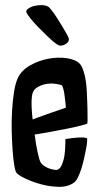

<svg xmlns="http://www.w3.org/2000/svg" viewBox="-20 -745 389 744"><path d="M106.4 -282.2Q122.1 -288.1 142.1 -295.4Q162.1 -302.7 180.7 -309.1Q199.2 -315.4 213.9 -320.3Q228.5 -325.2 235.4 -328.1Q234.4 -338.9 232.9 -353Q231.4 -367.2 229.5 -380.4Q227.5 -393.6 224.6 -403.3Q221.7 -413.1 218.8 -415Q210.9 -418 192.9 -420.4Q174.8 -422.9 155.8 -418.9Q136.7 -415 121.1 -404.3Q105.5 -393.6 103.5 -370.1Q101.6 -354.5 102.5 -331.1Q103.5 -307.6 106.4 -282.2ZM318.4 -266.6Q317.4 -264.6 294.9 -258.8Q272.5 -252.9 241.2 -246.6Q210 -240.2 174.8 -233.9Q139.6 -227.5 114.3 -223.6Q119.1 -184.6 126 -153.8Q132.8 -123 137.7 -115.2Q142.6 -108.4 150.4 -102.5Q157.2 -97.7 167.5 -93.3Q177.7 -88.9 192.4 -86.9Q203.1 -84 212.9 -94.7Q220.7 -104.5 227.1 -128.9Q233.4 -153.3 233.4 -206.1Q263.7 -210.9 280.8 -211.9Q297.9 -212.9 305.7 -211.9Q315.4 -210.9 317.4 -209Q318.4 -206.1 317.4 -194.3Q316.4 -182.6 313 -165.5Q309.6 -148.4 305.2 -128.4Q300.8 -108.4 294.9 -90.3Q289.1 -72.3 282.2 -58.1Q275.4 -43.9 267.6 -38.1Q244.1 -20.5 209 -21Q173.8 -21.5 139.6 -30.8Q105.5 -40 78.1 -53.2Q50.8 -66.4 43.9 -75.2Q39.1 -81.1 35.2 -105Q31.2 -128.9 28.8 -163.1Q26.4 -197.3 25.4 -238.3Q24.4 -279.3 26.9 -318.4Q29.3 -357.4 34.7 -390.6Q40 -423.8 49.8 -444.3Q64.5 -473.6 97.7 -492.2Q130.9 -510.7 168 -517.6Q205.1 -524.4 238.8 -519.5Q272.5 -514.6 289.1 -498Q298.8 -488.3 306.6 -459.5Q314.5 -430.7 316.4 -389.6Q316.4 -385.7 317.4 -367.2Q318.4 -348.6 318.8 -327.6Q319.3 -306.6 319.3 -288.1Q319.3 -269.5 318.4 -266.6ZM98.6 -672.9Q93.8 -678.7 88.4 -686.5Q83 -694.3 82 -698.2Q80.1 -705.1 89.8 -711.9Q99.6 -718.8 113.8 -722.2Q127.9 -725.6 143.1 -725.1Q158.2 -724.6 167 -718.8Q170.9 -716.8 172.9 -713.9Q174.8 -710.9 181.6 -703.1Q187.5 -696.3 198.2 -679.7Q209 -663.1 219.7 -645.5Q230.5 -627.9 238.8 -612.8Q247.1 -597.7 247.1 -593.8Q247.1 -586.9 242.7 -581.5Q238.3 -576.2 231.9 -572.8Q225.6 -569.3 219.2 -568.4Q212.9 -567.4 208 -569.3Q200.2 -572.3 187 -583.5Q173.8 -594.7 158.2 -609.9Q142.6 -625 126.5 -641.6Q110.4 -658.2 98.6 -672.9Z"/></svg>

Font: Jolly Lodger
Style: Regular
Weight: 400
Designer: Stuart Sandler
Foundry: Font Diner, Inc
Version: Version 1.000